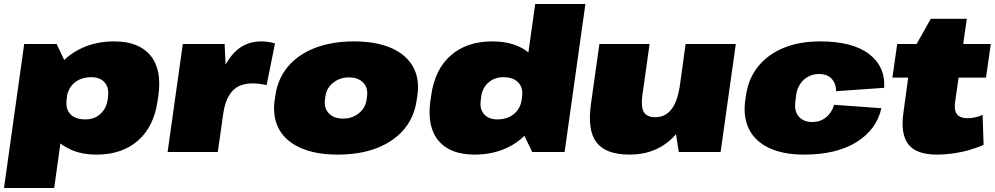

<svg xmlns="http://www.w3.org/2000/svg" viewBox="-31 -760 4974 960"><path d="M452 13Q365 13 305 -21Q286 -30 271 -43L240 180H-11L90 -540H252L290 -460Q328 -497 379 -520Q451 -553 540 -553Q663 -553 721 -483Q779 -413 761 -283L757 -257Q739 -127 659 -57Q579 13 452 13ZM396 -163Q440 -163 470 -189.5Q500 -216 507 -260L509 -277Q515 -321 492.5 -347.5Q470 -374 426 -374Q392 -374 366 -362Q340 -350 324 -328Q311 -310 305 -286L301 -251Q299 -213 320 -190Q345 -163 396 -163Z M883 -540H1092L1097 -437Q1109 -459 1123 -477Q1181 -553 1275 -553Q1292 -553 1309.5 -550.5Q1327 -548 1344 -543L1302 -334Q1268 -343 1231 -343Q1167 -343 1131.5 -305.5Q1096 -268 1085 -190L1058 0H807Z M1658 13Q1549 13 1474 -19.5Q1399 -52 1365 -112.5Q1331 -173 1342 -257L1346 -283Q1358 -367 1409 -427.5Q1460 -488 1544.5 -520.5Q1629 -553 1738 -553Q1849 -553 1924 -520.5Q1999 -488 2033.5 -427.5Q2068 -367 2056 -283L2052 -257Q2040 -173 1988.5 -112.5Q1937 -52 1853 -19.5Q1769 13 1658 13ZM1684 -167Q1730 -167 1763 -193.5Q1796 -220 1802 -262L1804 -278Q1810 -321 1785 -347Q1760 -373 1713 -373Q1683 -373 1658 -361Q1633 -349 1616.5 -328Q1600 -307 1596 -278L1594 -262Q1588 -220 1613 -193.5Q1638 -167 1684 -167Z M2342 13Q2219 13 2161 -57Q2103 -127 2121 -257L2125 -283Q2143 -413 2223 -483Q2303 -553 2430 -553Q2517 -553 2578 -520Q2596 -510 2611 -498L2645 -740H2896L2792 0H2630L2591 -81Q2554 -44 2504 -21Q2432 13 2342 13ZM2456 -163Q2490 -163 2516 -175.5Q2542 -188 2558 -210.5Q2574 -233 2578 -265L2579 -273Q2586 -320 2561 -347Q2536 -374 2485 -374Q2442 -374 2411.5 -347.5Q2381 -321 2375 -277L2373 -260Q2366 -216 2389 -189.5Q2412 -163 2456 -163Z M3181 -285Q3173 -226 3188 -200Q3203 -174 3246 -174Q3295 -174 3326 -213Q3355 -251 3367 -323L3397 -540H3648L3572 0H3363L3349 -89Q3345 -84 3341 -80Q3254 13 3117 13Q2998 13 2951.5 -48Q2905 -109 2924 -242L2966 -540H3217Z M3989 13Q3886 13 3816 -19.5Q3746 -52 3715 -112.5Q3684 -173 3695 -257L3699 -283Q3711 -367 3759.5 -427.5Q3808 -488 3887 -520.5Q3966 -553 4069 -553Q4231 -553 4313.5 -490.5Q4396 -428 4390 -321L4150 -304Q4149 -343 4127 -366.5Q4105 -390 4063 -390Q4035 -390 4010.5 -377Q3986 -364 3970.5 -341Q3955 -318 3950 -287L3946 -253Q3939 -207 3962 -178.5Q3985 -150 4030 -150Q4071 -150 4099.5 -173.5Q4128 -197 4140 -236L4376 -219Q4352 -112 4251.5 -49.5Q4151 13 3989 13Z M4654 13Q4551 13 4511 -38Q4471 -89 4486 -196L4510 -372H4431L4455 -540H4552L4623 -666H4803L4785 -540H4923L4899 -372H4762L4745 -254Q4738 -210 4753.5 -189.5Q4769 -169 4808 -169Q4825 -169 4844 -173Q4863 -177 4882 -186L4887 -36Q4857 -22 4817.5 -10.5Q4778 1 4736 7Q4694 13 4654 13Z"/></svg>

Font: Pathway Extreme 8pt Thin 12pt Black
Style: Italic
Weight: 900
Italic angle: -8°
Version: Version 1.001;gftools[0.9.26]